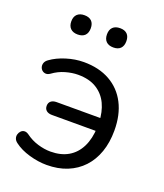

<svg xmlns="http://www.w3.org/2000/svg" viewBox="-132 -788 756 885"><g transform="rotate(20 246.0 -346.0)"><path d="M201 9Q159 9 115 -3.8Q71 -16.5 41.5 -39Q30.5 -47 27 -57Q23.5 -67 26.2 -77Q29 -87 35.8 -94Q42.5 -101 52.5 -102Q62.5 -103 74 -95Q101.5 -74.5 134 -64.8Q166.5 -55 196.5 -55Q247.5 -55 283.5 -76Q319.5 -97 339.5 -137.2Q359.5 -177.5 361.5 -234L381 -216H146Q128.5 -216 118.5 -224.2Q108.5 -232.5 108.5 -247.5Q108.5 -262.5 118.5 -270.8Q128.5 -279 146 -279H381L361.5 -259Q360 -309 341.8 -347.8Q323.5 -386.5 287.5 -409Q251.5 -431.5 196.5 -431.5Q167.5 -431.5 135 -422.2Q102.5 -413 74 -392Q63 -384.5 53 -385.2Q43 -386 35.8 -392.2Q28.5 -398.5 26 -408.2Q23.5 -418 27.2 -428.2Q31 -438.5 42.5 -446.5Q72.5 -468.5 116 -482Q159.5 -495.5 201.5 -495.5Q276 -495.5 329.8 -465.2Q383.5 -435 412.2 -379.2Q441 -323.5 441 -246.5Q441 -188 424.5 -141Q408 -94 376.8 -60.5Q345.5 -27 301.2 -9Q257 9 201 9ZM305 -605Q282 -605 269.5 -617.2Q257 -629.5 257 -652.4Q257 -675.2 269.5 -687.4Q282 -699.5 304.9 -699.5Q327.7 -699.5 339.9 -687.4Q352 -675.2 352 -652.4Q352 -629.5 339.9 -617.2Q327.8 -605 305 -605ZM130 -605Q107.4 -605 94.7 -617.2Q82 -629.5 82 -652.4Q82 -675.2 94.7 -687.4Q107.4 -699.5 130 -699.5Q153 -699.5 165.3 -687.4Q177.5 -675.2 177.5 -652.4Q177.5 -629.5 165.3 -617.2Q153 -605 130 -605Z"/></g></svg>

Font: Nunito ExtraLight
Style: Regular
Weight: 200
Designer: Vernon Adams
Foundry: Vernon Adams
Version: Version 3.602;April 4, 2023;FontCreator 14.0.0.2856 64-bit